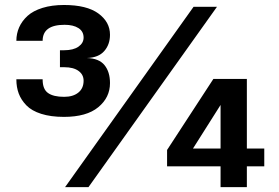

<svg xmlns="http://www.w3.org/2000/svg" viewBox="-20 -765 1139 785"><path d="M335 -527.8Q384.8 -526.4 407.2 -498.8Q429.7 -471.2 429.7 -425.3Q429.7 -366.2 381.8 -326.7Q334 -287.1 241.2 -287.1Q187.5 -287.1 148.4 -299.6Q109.4 -312 87.9 -334.2Q66.4 -356.4 56.6 -382.6Q46.9 -408.7 46.9 -439.9V-440.9H154.3V-439.9Q154.3 -400.4 176.3 -384.8Q198.2 -369.1 242.2 -369.1Q278.8 -369.1 300.3 -386.5Q321.8 -403.8 321.8 -435.1Q321.8 -460 301 -475.1Q280.3 -490.2 242.7 -490.2H225.1V-559.6H242.7Q279.8 -559.6 300.8 -574.2Q321.8 -588.9 321.8 -611.3Q321.8 -636.7 300.8 -650.1Q279.8 -663.6 244.1 -663.6Q154.3 -663.6 154.3 -598.1H46.9Q46.9 -627.4 58.3 -653.3Q69.8 -679.2 92.5 -700Q115.2 -720.7 153.6 -732.7Q191.9 -744.6 241.7 -744.6Q334.5 -744.6 382.1 -710Q429.7 -675.3 429.7 -623Q429.7 -583 406.2 -556.2Q382.8 -529.3 335 -527.8ZM246.1 0 771.5 -737.3H867.2L341.8 0ZM881.8 0V-85H663.1V-151.9L852.5 -442.4H989.3V-157.7H1060.5V-85H989.3V0ZM881.8 -157.7V-335.9L769 -157.7Z"/></svg>

Font: Epilogue SemiBold
Style: Regular
Weight: 600
Designer: Tyler Finck
Foundry: Etcetera Type Co
Version: Version 2.112